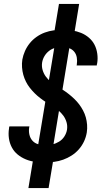

<svg xmlns="http://www.w3.org/2000/svg" viewBox="-20 -858 540 980"><path d="M211 -29Q185 -29 160 -32Q135 -35 112 -44.5Q89 -54 70.5 -69Q52 -84 40.5 -105.5Q29 -127 25.5 -152Q22 -177 26 -202Q26 -205 26.5 -207.5Q27 -210 28 -213H130Q130 -211 129.5 -210Q129 -209 129 -208Q126 -189 130 -171Q134 -153 145.5 -140Q157 -127 174.5 -122Q192 -117 211 -117Q229 -117 247 -121Q265 -125 281.5 -135Q298 -145 308.5 -161.5Q319 -178 322 -196Q325 -216 319.5 -234.5Q314 -253 303 -268Q292 -283 277.5 -294.5Q263 -306 247 -316Q231 -326 215.5 -336Q200 -346 185 -357.5Q170 -369 157 -382Q144 -395 132.5 -409.5Q121 -424 112.5 -441Q104 -458 99 -476Q94 -494 92.5 -514Q91 -534 94 -554Q98 -576 107.5 -597.5Q117 -619 132 -637.5Q147 -656 167 -670Q187 -684 209 -692Q231 -700 253.5 -703Q276 -706 298 -706Q323 -706 347.5 -702.5Q372 -699 394 -690Q416 -681 434 -665.5Q452 -650 462.5 -629.5Q473 -609 476.5 -584Q480 -559 476 -535Q475 -532 474.5 -529.5Q474 -527 474 -524H371Q372 -526 372 -527Q372 -528 372 -529Q375 -547 372 -564.5Q369 -582 358.5 -594.5Q348 -607 332 -612.5Q316 -618 298 -618Q281 -618 263.5 -614Q246 -610 231.5 -599Q217 -588 207.5 -572.5Q198 -557 195 -539Q192 -519 197.5 -500.5Q203 -482 214 -467Q225 -452 239.5 -440.5Q254 -429 270 -419Q286 -409 301.5 -399Q317 -389 331.5 -377.5Q346 -366 359.5 -353Q373 -340 384 -325.5Q395 -311 404 -294Q413 -277 418 -259Q423 -241 424.5 -221.5Q426 -202 423 -182Q419 -158 409 -136.5Q399 -115 383 -96.5Q367 -78 346 -64.5Q325 -51 302.5 -43Q280 -35 257 -32Q234 -29 211 -29ZM125 102 157 -92 170 -90 263 -650H301L251 -657L281 -838H384L352 -643L339 -645L247 -85H208L258 -78L228 102Z"/></svg>

Font: Iosevka Curly Oblique
Style: Bold
Weight: 700
Italic angle: -9°
Monospace: yes
Designer: Belleve Invis
Foundry: Belleve Invis
Version: Version 11.1.0; ttfautohint (v1.8.3)